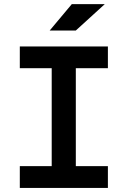

<svg xmlns="http://www.w3.org/2000/svg" viewBox="-20 -921 626 941"><path d="M77.1 0H508.8V-106.9H351.6V-586.9H508.8V-693.4H77.1V-586.9H233.4V-106.9H77.1ZM223.6 -771.5H351.6L493.7 -900.9H332Z"/></svg>

Font: Cascadia Mono SemiBold
Style: Regular
Weight: 600
Monospace: yes
Designer: Aaron Bell
Foundry: Saja Typeworks
Version: Version 2404.023